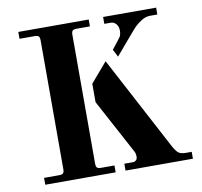

<svg xmlns="http://www.w3.org/2000/svg" viewBox="-79 -797 928 881"><g transform="rotate(-10 385.0 -356.0)"><path d="M493 -521 475 -556 497 -584C507.7 -597.3 514.3 -606.3 517 -611C520.3 -618.3 522 -627.3 522 -638C522 -650 518.7 -660 512 -668C505.3 -676 496.7 -680 486 -680H457V-712H704V-680H669C655 -680 640.7 -675 626 -665C610.7 -655 597.3 -643.3 586 -630ZM433 -510 663 -76C671.7 -59.3 680 -47.7 688 -41C696 -35 707.7 -32 723 -32H750V0H436V-32H476C482 -32 487 -34 491 -38C495 -42 497 -47 497 -53C497 -63.7 495.3 -72 492 -78L355 -333V-419ZM304 -293V-656C304 -665.3 305.7 -671.7 309 -675C312.3 -678.3 318.7 -680 328 -680H390V-712H62V-680H132C141.3 -680 147.7 -678.3 151 -675C154.3 -671.7 156 -665.3 156 -656V-56C156 -46.7 154.3 -40.3 151 -37C147.7 -33.7 141.3 -32 132 -32H62V0H390V-32H328C318.7 -32 312.3 -33.7 309 -37C305.7 -40.3 304 -46.7 304 -56Z"/></g></svg>

Font: Km Standard TT
Style: Bold
Weight: 700
Designer: Alexey Kryukov <alexios@thessalonica.org.ru>
Version: Version 2.0.2